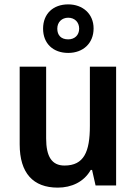

<svg xmlns="http://www.w3.org/2000/svg" viewBox="-20 -848 624 878"><path d="M292 -606C360 -606 408 -650 408 -718C408 -785 358 -828 292 -828C223 -828 177 -785 177 -717C177 -649 223 -606 292 -606ZM292 -668C259 -668 242 -687 242 -717C242 -747 263 -767 292 -767C321 -767 342 -747 342 -717C342 -687 321 -668 292 -668ZM511 -543H391V-272C391 -154 364 -91 275 -91C217 -91 191 -132 191 -215V-543H70V-188C70 -56 132 10 244 10C307 10 364 -16 395 -71H401L417 0H511Z"/></svg>

Font: Noto Sans Thai SemCond SemBd
Style: Regular
Weight: 600
Width: 4
Designer: Monotype Design Team
Foundry: Monotype Imaging Inc.
Version: Version 2.002